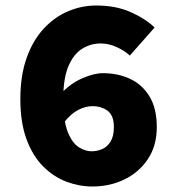

<svg xmlns="http://www.w3.org/2000/svg" viewBox="-20 -666 640 698"><path d="M316 12Q268 12 221.5 -5.5Q175 -23 137 -61Q99 -99 76.5 -159.5Q54 -220 54 -306Q54 -392 77 -456Q100 -520 139 -562Q178 -604 227.5 -625Q277 -646 330 -646Q401 -646 455 -622Q509 -598 542 -566L452 -464Q434 -481 405 -494.5Q376 -508 346 -508Q310 -508 279 -489Q248 -470 229 -426Q210 -382 210 -306Q210 -227 226.5 -186Q243 -145 267 -130.5Q291 -116 312 -116Q333 -116 351.5 -124Q370 -132 382 -151.5Q394 -171 394 -204Q394 -246 371.5 -263Q349 -280 316 -280Q291 -280 264.5 -266.5Q238 -253 212 -220L204 -328Q237 -363 279.5 -381.5Q322 -400 354 -400Q408 -400 452.5 -379.5Q497 -359 523.5 -315.5Q550 -272 550 -204Q550 -136 517.5 -87.5Q485 -39 432 -13.5Q379 12 316 12Z"/></svg>

Font: Source Code Pro ExtraLight Black
Style: Regular
Weight: 900
Monospace: yes
Version: Version 1.018;hotconv 1.0.116;makeotfexe 2.5.65601